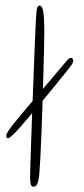

<svg xmlns="http://www.w3.org/2000/svg" viewBox="-20 -654 306 702"><path d="M9.5 -149Q7 -149 5.5 -150Q4 -151 3.5 -153Q3 -155 3 -158Q3 -163 9.8 -173.8Q16.5 -184.5 29 -200.5Q41.5 -216.5 59 -237Q82 -264 103.5 -289.5Q125 -315 145.2 -338.8Q165.5 -362.5 184 -384.5Q202.5 -406.5 219.5 -426.5Q227 -435.5 231 -439Q235 -442.5 239.5 -442.5Q243.5 -442.5 245.5 -439.5Q247.5 -436.5 247.5 -432.5Q247.5 -431 247.2 -429.2Q247 -427.5 246.2 -425.5Q245.5 -423.5 244.2 -421.2Q243 -419 241 -416Q235.5 -408 215.8 -383.5Q196 -359 169.5 -326.5Q143 -294 115.8 -261.5Q88.5 -229 67.5 -205Q52 -186.5 34 -167.8Q16 -149 9.5 -149ZM102 28.5Q94.5 28.5 92.2 19Q90 9.5 90 -6Q90 -14 90.8 -41.8Q91.5 -69.5 93 -111.2Q94.5 -153 96.2 -203Q98 -253 100 -306.2Q102 -359.5 104 -410.2Q106 -461 107.8 -504.2Q109.5 -547.5 111 -576.5Q113 -615.5 115.8 -624.5Q118.5 -633.5 125 -633.5Q133 -633.5 136.5 -619Q140 -604.5 141 -583.8Q142 -563 142 -543.5Q142 -518.5 141 -475.2Q140 -432 138.5 -378.8Q137 -325.5 135.2 -270.2Q133.5 -215 131.5 -164.8Q129.5 -114.5 127.5 -76.8Q125.5 -39 124 -22.5Q122.5 -6 120.5 4Q118.5 14 116 19.2Q113.5 24.5 110 26.5Q106.5 28.5 102 28.5Z"/></svg>

Font: Gluten Thin Thin
Style: Regular
Weight: 250
Version: Version 1.300